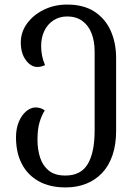

<svg xmlns="http://www.w3.org/2000/svg" viewBox="-20 -568 608 840"><path d="M267 252Q198 252 149.5 225Q101 198 75.5 149Q50 100 50 33Q50 -6 62.5 -35.5Q75 -65 95 -81.5Q115 -98 136 -98Q146 -98 156 -95Q166 -92 176 -85Q162 -63 153 -33Q144 -3 144 44Q144 86 155.5 121.5Q167 157 193.5 178.5Q220 200 266 200Q334 200 364 149.5Q394 99 394 3V-343Q394 -388 380.5 -422.5Q367 -457 340 -476.5Q313 -496 274 -496Q240 -496 214 -479Q188 -462 174 -433Q160 -404 160 -367Q160 -345 164 -324.5Q168 -304 177 -283Q168 -279 160 -277Q152 -275 144 -275Q115 -275 93 -305Q71 -335 71 -382Q71 -428 98.5 -465.5Q126 -503 172 -525.5Q218 -548 274 -548Q346 -548 393.5 -517Q441 -486 464.5 -433Q488 -380 488 -314V4Q488 65 472 111.5Q456 158 426.5 189Q397 220 356.5 236Q316 252 267 252Z"/></svg>

Font: Noto Serif Georgian
Style: Regular
Weight: 400
Designer: Monotype Design Team, Akaki Razmadze
Foundry: Google LLC
Version: Version 2.002